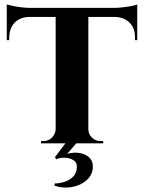

<svg xmlns="http://www.w3.org/2000/svg" viewBox="-20 -636 639 852"><path d="M372 -597V0H227V-597ZM589 -601V-561H10V-601ZM589 -564V-458H579V-467Q580 -510 555.5 -535Q531 -560 488 -561V-564ZM589 -616V-591L484 -601Q503 -601 525 -603.5Q547 -606 565 -609.5Q583 -613 589 -616ZM229 -63V0H162V-10Q162 -10 167.5 -10Q173 -10 173 -10Q195 -10 210.5 -25.5Q226 -41 227 -63ZM369 -63H372Q372 -41 388 -25.5Q404 -10 427 -10Q427 -10 432.5 -10Q438 -10 438 -10V0H369ZM112 -564V-561Q68 -560 44.5 -535Q21 -510 21 -467V-458H10V-564ZM10 -616Q19 -614 36.5 -610Q54 -606 75.5 -603.5Q97 -601 115 -601L10 -591ZM272 -2H320L278 47Q292 42 311 41.5Q330 41 349 47Q368 53 380.5 67.5Q393 82 392 108Q390 141 364 164Q338 187 299 194Q260 201 222 188L223 178Q244 178 266 171Q288 164 304 148.5Q320 133 321 107Q323 86 307 75.5Q291 65 269 64Q247 63 229 71Q229 71 226.5 66Q224 61 224 61Z"/></svg>

Font: Cinzel
Style: Bold
Weight: 700
Designer: Natanael Gama
Version: Version 2.000